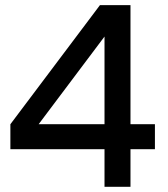

<svg xmlns="http://www.w3.org/2000/svg" viewBox="-20 -720 647 740"><path d="M20 -241.2 365.2 -700.2H482.9V-241.2H577.1V-145H482.9V0H382.8V-145H20ZM382.8 -241.2V-579.1L128.9 -241.2Z"/></svg>

Font: Aldrich [RUS by Daymarius]
Style: Regular
Weight: 400
Designer: Matthew Desmond
Foundry: Matthew Desmond
Version: Version 1.002 August 24, 2018